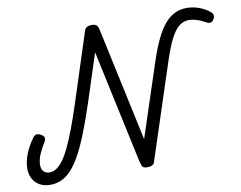

<svg xmlns="http://www.w3.org/2000/svg" viewBox="-99 -1123 1607 1278"><g transform="rotate(-10 704.0 -484.0)"><path d="M142 17Q99 17 69 -0.5Q39 -18 23.5 -48Q8 -78 8 -114Q8 -163 29 -215Q50 -267 84 -313Q95 -328 107.5 -329.5Q120 -331 136 -322Q154 -313 158 -301Q162 -289 153 -273Q129 -235 112.5 -197Q96 -159 96 -123Q96 -106 102 -93Q108 -80 121 -72.5Q134 -65 152 -65Q174 -65 196 -79Q218 -93 240.5 -122.5Q263 -152 287 -201.5Q311 -251 338 -322Q365 -393 396 -489L547 -955Q552 -970 564.5 -976.5Q577 -983 599 -983Q618 -983 628.5 -974Q639 -965 643 -943L808 -174L970 -666Q999 -755 1028.5 -816Q1058 -877 1090 -914Q1122 -951 1159 -968Q1196 -985 1240 -985Q1266 -985 1293 -978.5Q1320 -972 1345 -960Q1370 -948 1390 -932Q1405 -920 1407.5 -907Q1410 -894 1399 -877Q1390 -863 1377.5 -861Q1365 -859 1348 -869Q1321 -885 1292.5 -894Q1264 -903 1237 -903Q1211 -903 1187.5 -890Q1164 -877 1142.5 -848Q1121 -819 1100 -771.5Q1079 -724 1056 -653L847 -15Q843 0 831 7Q819 14 796 14Q782 14 773.5 10.5Q765 7 760 -6Q755 -19 749 -45L587 -800L482 -476Q444 -361 410.5 -277Q377 -193 345 -136Q313 -79 280.5 -45.5Q248 -12 214 2.5Q180 17 142 17Z"/></g></svg>

Font: Playwrite NO
Style: Regular
Weight: 400
Designer: Veronika Burian, José Scaglione
Foundry: TypeTogether
Version: Version 1.002